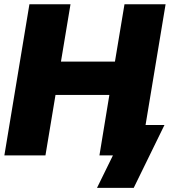

<svg xmlns="http://www.w3.org/2000/svg" viewBox="-20 -748 817 924"><path d="M1 0 121.6 -727.5H319.3L273.4 -451.7H533.2L579.1 -727.5H776.9L656.2 0H458.5L506.3 -291H247.1L198.7 0ZM446.8 156.2 523.4 0H476.6L501 -146.5H771.5L623.5 156.2Z"/></svg>

Font: Inter 16pt Black
Style: Italic
Weight: 900
Italic angle: -9.3988°
Version: Version 4.001;git-66647c0bb